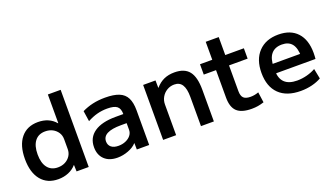

<svg xmlns="http://www.w3.org/2000/svg" viewBox="-68 -1213 2942 1707"><g transform="rotate(-20 1403.5 -360.0)"><path d="M257 10Q153 10 95 -61Q37 -132 37 -260Q37 -388 95 -459Q153 -530 257 -530Q309 -530 351 -512Q393 -494 422 -459H425V-730H546V0H431L429 -61H427Q398 -27 353.5 -8.5Q309 10 257 10ZM289 -90Q328 -90 358.5 -106Q389 -122 407 -150Q425 -178 425 -213V-307Q425 -343 407 -370.5Q389 -398 359 -414Q329 -430 289 -430Q226 -430 191.5 -386Q157 -342 157 -260Q157 -178 191.5 -134Q226 -90 289 -90Z M817 10Q739 10 694.5 -32.5Q650 -75 650 -148Q650 -239 721 -288Q792 -337 923 -337H996Q996 -389 969 -410.5Q942 -432 877 -432Q827 -432 781.5 -420Q736 -408 688 -382L673 -482Q722 -506 775.5 -518Q829 -530 892 -530Q974 -530 1023.5 -510Q1073 -490 1095.5 -445.5Q1118 -401 1118 -328V0H1001L1000 -60H998Q971 -29 920 -9.5Q869 10 817 10ZM861 -86Q898 -86 929 -99.5Q960 -113 978 -136Q996 -159 996 -188V-251H941Q855 -251 811.5 -228.5Q768 -206 768 -160Q768 -126 792 -106Q816 -86 861 -86Z M1250 0V-520H1367L1368 -450H1370Q1405 -491 1448.5 -510.5Q1492 -530 1548 -530Q1643 -530 1686.5 -475Q1730 -420 1730 -300V0H1608V-277Q1608 -354 1584 -391.5Q1560 -429 1510 -429Q1472 -429 1440.5 -410Q1409 -391 1391 -359.5Q1373 -328 1373 -290V0Z M2087 10Q1991 10 1947.5 -30.5Q1904 -71 1904 -162V-422H1788V-520H1904V-690H2027V-520H2203V-422H2027V-179Q2027 -133 2047 -113.5Q2067 -94 2113 -94Q2132 -94 2151 -97.5Q2170 -101 2189 -108L2203 -9Q2172 1 2145 5.5Q2118 10 2087 10Z M2551 10Q2418 10 2346.5 -60Q2275 -130 2275 -260Q2275 -386 2343.5 -458Q2412 -530 2531 -530Q2646 -530 2709 -462Q2772 -394 2772 -269Q2772 -255 2771 -238Q2770 -221 2769 -213H2343V-302H2675L2657 -275Q2657 -357 2625.5 -396.5Q2594 -436 2531 -436Q2464 -436 2429.5 -394.5Q2395 -353 2395 -272V-237Q2395 -163 2434.5 -125.5Q2474 -88 2552 -88Q2598 -88 2644 -100Q2690 -112 2727 -133L2746 -37Q2708 -15 2657.5 -2.5Q2607 10 2551 10Z"/></g></svg>

Font: M PLUS 2 SemiBold
Style: Regular
Weight: 600
Designer: Coji Morishita
Foundry: UNDERFOREST DESIGN
Version: Version 1.001